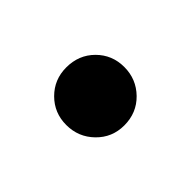

<svg xmlns="http://www.w3.org/2000/svg" viewBox="-42 -473 325 325"><g transform="rotate(-45 120.0 -310.5)"><path d="M189 -311Q189 -282 169 -261.5Q149 -241 119 -241Q90 -241 70 -261.5Q50 -282 50 -311Q50 -340 70 -360Q90 -380 119 -380Q149 -380 169 -360Q189 -340 189 -311Z"/></g></svg>

Font: FiraGOUPP
Style: Medium
Weight: 400
Designer: bBox Type
Foundry: bBox Type GmbH
Version: Version 1.001